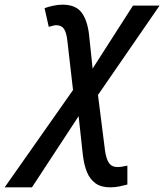

<svg xmlns="http://www.w3.org/2000/svg" viewBox="-136 -563 704 823"><path d="M-116 240 177 -177 153 -386Q149 -424 138 -439.5Q127 -455 105 -455Q98 -455 90 -452.5Q82 -450 73 -448L55 -528Q71 -534 92 -538.5Q113 -543 132 -543Q188 -543 213.5 -509.5Q239 -476 246 -412L261 -269L434 -539H548L284 -156L314 81Q319 118 331 135.5Q343 153 368 153Q379 153 389 151Q399 149 410 147V228Q395 232 376 236Q357 240 336 240Q297 240 273 222.5Q249 205 236.5 174Q224 143 219 100L201 -65L1 240Z"/></svg>

Font: Noto Sans Display Medium
Style: Italic
Weight: 500
Italic angle: -12°
Designer: Monotype Design Team
Foundry: Monotype Imaging Inc.
Version: Version 2.003